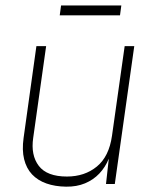

<svg xmlns="http://www.w3.org/2000/svg" viewBox="-20 -690 577 720"><path d="M228 10Q186.5 9.5 154 -2Q121.5 -13.5 100.2 -36Q79 -58.5 70.5 -92.8Q62 -127 68.5 -173L116.5 -517H153L104.5 -173Q95 -108 125.5 -68Q156 -28 231 -28Q297.5 -28 343.2 -65.5Q389 -103 400 -181L447.5 -517H483.5L410.5 0H377.5L388 -95Q375 -63 352.5 -39.2Q330 -15.5 298.8 -2.5Q267.5 10.5 228 10ZM204 -632.5 209 -669.5H435L430 -632.5Z"/></svg>

Font: Public Sans Thin Thin
Style: Italic
Weight: 250
Italic angle: -8°
Version: Version 2.001